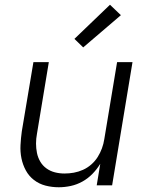

<svg xmlns="http://www.w3.org/2000/svg" viewBox="-20 -782 640 810"><path d="M228 8Q199 8 172 1Q145 -6 123.5 -22.5Q102 -39 89 -63Q76 -87 70.5 -114Q65 -141 66.5 -170Q68 -199 72 -228L121 -520H186L136 -218Q132 -197 132 -176.5Q132 -156 136 -136.5Q140 -117 150 -100Q160 -83 176 -71.5Q192 -60 211.5 -55Q231 -50 252 -50Q272 -50 291.5 -53.5Q311 -57 330 -65.5Q349 -74 365 -88Q381 -102 392 -119.5Q403 -137 410 -156Q417 -175 420 -195L474 -520H539L453 0H388L403 -91Q389 -68 370 -48.5Q351 -29 327.5 -16Q304 -3 278.5 2.5Q253 8 228 8ZM331 -582 294 -618 444 -762 490 -718Z"/></svg>

Font: Iosevka Light Extended Oblique
Style: Regular
Weight: 300
Width: 7
Italic angle: -9°
Monospace: yes
Designer: Belleve Invis
Foundry: Belleve Invis
Version: Version 32.5.0; ttfautohint (v1.8.4)